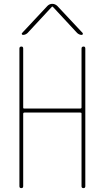

<svg xmlns="http://www.w3.org/2000/svg" viewBox="-20 -970 540 990"><path d="M98.6 -790Q94.7 -790 92.8 -793.5Q90.8 -796.9 93.8 -799.8L224.6 -939.5Q235.4 -950.2 249.5 -950.2Q263.7 -950.2 275.4 -939.5L406.2 -799.8Q408.2 -796.9 406.7 -793.5Q405.3 -790 401.4 -790Q388.7 -790 377.9 -799.8L252 -935.5H250H248L122.1 -799.8Q111.3 -790 98.6 -790ZM80.1 -9.8V-719.7Q80.1 -729.5 89.8 -730Q99.6 -730.5 99.6 -719.7V-415Q99.6 -410.2 105.5 -410.2H394.5Q399.4 -410.2 400.4 -415V-719.7Q400.4 -729.5 410.2 -730Q419.9 -730.5 419.9 -719.7V-9.8Q419.9 0 410.2 0Q400.4 0 400.4 -9.8V-384.8Q400.4 -389.6 394.5 -389.6H105.5Q100.6 -389.6 99.6 -384.8V-9.8Q99.6 0 89.8 0Q80.1 0 80.1 -9.8Z"/></svg>

Font: Rounded Mgen+ 1mn thin
Style: Regular
Weight: 100
Designer: [Source Han Sans]
Ryoko NISHIZUKA  (kana & ideographs); Paul D. Hunt (Latin, Greek & Cyrillic); Wenlong ZHANG  (bopomofo
Version: Version 1.059.20150602